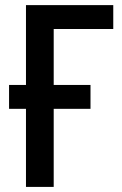

<svg xmlns="http://www.w3.org/2000/svg" viewBox="-20 -734 480 754"><path d="M82 0V-306.6H15.6V-400.4H82V-713.9H424.8V-620.1H190.9V-400.4H335.4V-306.6H190.9V0Z"/></svg>

Font: Open Sans
Style: Regular
Weight: 600
Width: 3
Foundry: Ascender Corporation
Version: Version 1.000